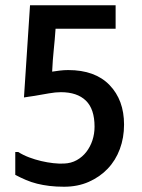

<svg xmlns="http://www.w3.org/2000/svg" viewBox="-20 -714 540 729"><path d="M49 -137Q68 -125 90.5 -116.5Q113 -108 136.5 -102.5Q160 -97 182.5 -94.5Q205 -92 223 -93Q250 -94 271.5 -106Q293 -118 308 -137.5Q323 -157 331 -181.5Q339 -206 339 -233Q339 -300 306 -332Q273 -364 211 -364Q191 -364 165.5 -359.5Q140 -355 111 -350Q105 -349 90.5 -347Q76 -345 71 -344L94 -694H419V-605H191Q188 -562 184 -524Q180 -486 178 -442Q191 -444 207 -446Q223 -448 239 -448Q341 -448 396 -391Q451 -334 451 -241Q451 -191 435 -148Q419 -105 389 -73.5Q359 -42 317 -23.5Q275 -5 223 -5Q193 -5 168 -8Q143 -11 121 -16.5Q99 -22 79 -30.5Q59 -39 38 -50V-137Z"/></svg>

Font: D2Coding
Style: Bold
Weight: 700
Monospace: yes
Designer: Yong-Rak Park; Jeong-Hwan Yoon; Sang-Min Lee;
Foundry: NHN Corporation
Version: Version 1.3.2; Build 20180524